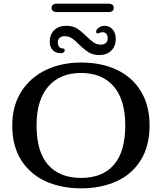

<svg xmlns="http://www.w3.org/2000/svg" viewBox="-20 -1020 885 1050"><path d="M47 -334Q47 -441 96.5 -519Q146 -597 231.5 -637.5Q317 -678 423 -678Q536 -678 620.5 -637.5Q705 -597 751.5 -519.5Q798 -442 798 -334Q798 -222 750 -144.5Q702 -67 617 -28.5Q532 10 423 10Q315 10 230 -28.5Q145 -67 96 -144Q47 -221 47 -334ZM423 -47Q540 -47 602.5 -118.5Q665 -190 665 -334Q665 -475 601.5 -548Q538 -621 423 -621Q309 -621 244.5 -547.5Q180 -474 180 -334Q180 -189 243.5 -118Q307 -47 423 -47ZM413 -776Q391 -799 373.5 -810.5Q356 -822 333 -822Q316 -822 306 -813Q296 -804 296 -788Q296 -773 303.5 -764Q311 -755 324 -755Q334 -755 334 -745Q334 -738 328 -733.5Q322 -729 312 -729Q285 -729 268.5 -746Q252 -763 252 -791Q252 -831 276.5 -855Q301 -879 342 -879Q377 -879 400.5 -864.5Q424 -850 453 -821Q477 -798 493.5 -787Q510 -776 532 -776Q549 -776 559 -785Q569 -794 569 -810Q569 -825 561.5 -834.5Q554 -844 542 -844Q535 -844 520 -839L514 -837Q506 -837 506 -847Q506 -853 509 -857Q515 -867 526.5 -873Q538 -879 551 -879Q579 -879 596 -859Q613 -839 613 -807Q613 -767 588.5 -743Q564 -719 524 -719Q489 -719 465.5 -733.5Q442 -748 413 -776ZM262 -977Q262 -988 270 -994Q278 -1000 293 -1000H572Q602 -1000 602 -977Q602 -954 572 -954H293Q278 -954 270 -960Q262 -966 262 -977Z"/></svg>

Font: Raigarh Medium
Style: Regular
Weight: 500
Designer: jaikishan Patel
Foundry: MagicType
Version: Version 1.000